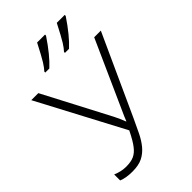

<svg xmlns="http://www.w3.org/2000/svg" viewBox="-275 -1029 1138 1138"><g transform="rotate(-45 294.0 -460.5)"><path d="M41 -4.9V-55.2Q83 -37.1 124 -37.1Q165 -37.1 190.4 -48.8Q215.8 -60.5 236.8 -87.9Q258.3 -114.3 289.1 -176.8L4.9 -713.9H64L282.2 -296.9Q299.3 -263.2 313 -227.1H314.9L327.1 -256.8L532.2 -713.9H587.9L358.9 -211.9Q336.9 -164.1 316.9 -123Q296.9 -82 272.5 -52.7Q248 -23.4 215.3 -6.8Q182.6 9.8 129.9 9.8Q77.1 9.8 41 -4.9ZM502.4 -931.2V-922.9Q436.5 -824.2 378.4 -771H344.2V-778.8Q359.4 -794.9 377 -822.8Q394.5 -850.6 436 -931.2ZM337.4 -931.2V-922.9Q271.5 -824.2 213.4 -771H179.2V-778.8Q194.3 -794.9 211.9 -822.8Q229.5 -850.6 271 -931.2Z"/></g></svg>

Font: OpenSans-Light
Style: Regular
Weight: 300
Foundry: Ascender Corporation
Version: Version 1.10